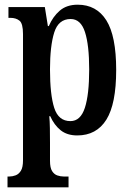

<svg xmlns="http://www.w3.org/2000/svg" viewBox="-20 -566 555 818"><path d="M12 232V186H20Q33 186 46.5 181Q60 176 69 161.5Q78 147 78 117V-421Q78 -466 63 -478Q48 -490 24 -490H16V-536H171L184 -455H188Q205 -495 234.5 -520.5Q264 -546 311 -546Q391 -546 433 -479.5Q475 -413 475 -268Q475 -123 433 -56Q391 11 309 11Q266 11 238.5 -11Q211 -33 194 -71H190Q192 -49 192.5 -20Q193 9 193 42V119Q193 149 202 163Q211 177 224.5 181.5Q238 186 251 186H272V232ZM280 -50Q323 -50 341.5 -106.5Q360 -163 360 -270Q360 -374 342 -429.5Q324 -485 281 -485Q229 -485 211 -427.5Q193 -370 193 -270Q193 -163 211 -106.5Q229 -50 280 -50Z"/></svg>

Font: Noto Serif Tamil ExtraCondensed SemiBold
Style: Regular
Weight: 600
Width: 2
Designer: Indian Type Foundry, Tom Grace, and the Monotype Design Team
Foundry: Monotype Imaging Inc.
Version: Version 2.004; ttfautohint (v1.8.4.7-5d5b)